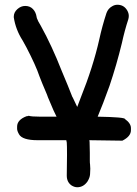

<svg xmlns="http://www.w3.org/2000/svg" viewBox="-20 -569 577 808"><path d="M356 21Q357 25 357 28L358 74V107Q358 118 359 123L360 141Q360 150 359 164.5Q358 179 348 195Q331 219 305 219Q294 219 282 212Q261 198 261 170Q262 109 262 83Q262 41 261 31Q260 25 259 21H138Q74 21 60 -4Q52 -18 52 -27V-36Q52 -65 92 -80Q100 -80 100 -82Q111 -78 149 -78H218L205 -105L182 -159Q178 -171 173 -182Q157 -219 146 -248Q131 -293 91 -370L75 -399Q46 -444 38 -496V-499Q38 -517 53 -530.5Q68 -544 86 -544Q106 -544 118.5 -531Q131 -518 134 -498L135 -493Q139 -481 152 -460Q198 -377 240 -270L265 -210Q284 -162 284.5 -161Q285 -160 286 -159L305 -119L319 -156Q372 -288 398 -404Q410 -459 428 -514Q435 -533 451 -542Q462 -549 474 -549Q502 -549 516 -524Q522 -513 522 -502Q522 -495 520 -488Q504 -439 493 -388Q471 -297 441 -208Q413 -130 391 -78Q506 -76 506 -68Q531 -50 531 -30V-21Q531 5 495 23Q415 22 356 21Z"/></svg>

Font: Bad Comic
Style: Regular
Weight: 400
Designer: GGBotNet
Foundry: f0n7
Version: 0.9